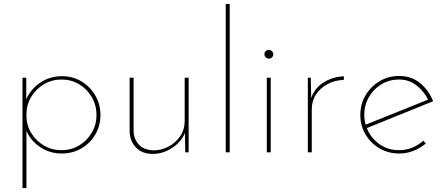

<svg xmlns="http://www.w3.org/2000/svg" viewBox="-20 -772 2259 973"><path d="M293 6Q233 6 184.5 -26Q136 -58 114 -109V181H94V-378H113V-269Q136 -321 184.5 -353.5Q233 -386 294 -386Q348 -386 392 -360Q436 -334 462.5 -289Q489 -244 489 -189Q489 -134 462.5 -89.5Q436 -45 391.5 -19.5Q347 6 293 6ZM291 -11Q341 -11 381 -35Q421 -59 445 -99.5Q469 -140 469 -189Q469 -239 445 -280Q421 -321 381 -345Q341 -369 292 -369Q243 -369 202.5 -345Q162 -321 138 -281Q114 -241 114 -192V-182Q115 -135 139.5 -96Q164 -57 203.5 -34Q243 -11 291 -11Z M754 8Q701 8 670 -23.5Q639 -55 637 -105V-378H657V-108Q658 -67 683.5 -39.5Q709 -12 758 -10Q798 -10 834.5 -29.5Q871 -49 893.5 -82.5Q916 -116 916 -160V-378H936V0H919L917 -99Q907 -70 881.5 -45.5Q856 -21 823 -6.5Q790 8 754 8Z M1124 -752H1144V0H1124Z M1332 -378H1352V0H1332ZM1320 -497Q1320 -506 1326.5 -512.5Q1333 -519 1343 -519Q1352 -519 1358.5 -512.5Q1365 -506 1365 -497Q1365 -488 1358.5 -481.5Q1352 -475 1343 -475Q1333 -475 1326.5 -481.5Q1320 -488 1320 -497Z M1555 -378 1557 -275Q1575 -327 1622 -355.5Q1669 -384 1723 -385L1722 -367Q1678 -366 1641 -346.5Q1604 -327 1582 -294Q1560 -261 1560 -218V0H1540V-378Z M2003 6Q1948 6 1903.5 -20Q1859 -46 1832.5 -90.5Q1806 -135 1806 -190Q1806 -244 1832.5 -289Q1859 -334 1903.5 -360.5Q1948 -387 2003 -387Q2066 -387 2109.5 -350.5Q2153 -314 2175 -259L1839 -123Q1857 -76 1900 -43.5Q1943 -11 2003 -11Q2038 -11 2069.5 -24Q2101 -37 2125 -59L2138 -45Q2111 -22 2076.5 -8Q2042 6 2003 6ZM1826 -190Q1826 -164 1833 -140L2149 -267Q2129 -309 2091 -339Q2053 -369 2002 -369Q1953 -369 1913 -345Q1873 -321 1849.5 -280Q1826 -239 1826 -190Z"/></svg>

Font: Synthetic Thin
Style: Regular
Weight: 100
Designer: Santiago Orozco
Foundry: Typemade
Version: Version 2.000; ttfautohint (v1.8.4.7-5d5b)